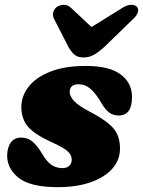

<svg xmlns="http://www.w3.org/2000/svg" viewBox="-20 -757 590 792"><path d="M237.5 -63.5Q256 -63.5 266 -73.5Q276 -83.5 276 -98.5Q275.5 -118 259.2 -133Q243 -148 189 -172.5Q125 -201.5 97 -232.8Q69 -264 68 -313.5Q67.5 -360 97.8 -399Q128 -438 187.5 -461.5Q247 -485 334 -485Q431 -485 477.8 -450Q524.5 -415 524.5 -358Q525 -280.5 469.5 -280.5Q446 -280.5 428.5 -294.2Q411 -308 391 -344Q371.5 -375.5 350.8 -392.5Q330 -409.5 304 -409.5Q267.5 -409.5 267.5 -377Q268 -360 284.8 -341Q301.5 -322 353.5 -294.5Q401 -269.5 427.2 -247.8Q453.5 -226 464 -202.2Q474.5 -178.5 475 -147.5Q476 -99.5 444.8 -63Q413.5 -26.5 355.5 -5.8Q297.5 15 218.5 15Q106 15 57.5 -23Q9 -61 9.5 -116.5Q10.5 -151 25.5 -170.2Q40.5 -189.5 66.5 -189.5Q95.5 -189.5 115.2 -172Q135 -154.5 154 -122.5Q174 -88 194 -75.8Q214 -63.5 237.5 -63.5ZM411 -564Q388 -543 368.2 -531.5Q348.5 -520 324.5 -520Q300.5 -520 287 -531.5Q273.5 -543 262 -564L204 -677Q195.5 -693.5 199.8 -707Q204 -720.5 214 -728Q227 -737 243 -737.2Q259 -737.5 272.5 -725L357.5 -645.5L485.5 -725Q506 -737.5 522 -737.2Q538 -737 545.5 -728Q552 -720.5 548.8 -707Q545.5 -693.5 527.5 -677Z"/></svg>

Font: Fraunces 9pt Soft Black
Style: Italic
Weight: 900
Italic angle: -16°
Version: Version 1.000;[b76b70a41]